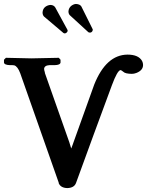

<svg xmlns="http://www.w3.org/2000/svg" viewBox="-26 -938 762 970"><path d="M450.2 -511.2Q510.3 -661.1 618.2 -662.1Q673.8 -662.1 691.9 -629.9Q696.8 -620.1 696.8 -609.9Q696.8 -582.5 662.6 -569.3Q650.9 -564.9 640.1 -564.9Q606.4 -565.4 597.2 -575.2Q586.9 -583.5 583 -584Q566.9 -582 539.1 -506.8Q442.4 -246.1 357.9 -13.2Q348.6 11.2 314 12.2Q279.3 11.2 270 -14.2H271Q205.6 -199.2 76.2 -567.9Q63 -603 45.9 -607.9Q40.5 -608.9 36.1 -608.9H23.9Q-4.4 -609.9 -5.9 -622.1V-636.2L3.9 -646Q4.9 -646 132.8 -643.1L271 -646L279.8 -636.2V-622.1Q277.8 -609.4 250 -608.9H224.1Q197.8 -607.4 196.8 -589.8Q197.3 -581.5 201.2 -570.8H200.2Q296.9 -294.4 324.2 -219.2Q325.2 -216.8 333 -190.4Q333.5 -188.5 334 -188Q336.4 -193.8 340.8 -206.1Q343.3 -213.4 344.2 -215.8ZM202.1 -902.8Q214.8 -912.6 230 -913.1Q245.6 -912.1 252.9 -900.9L314.9 -787.1Q315.9 -785.2 315.9 -782.2Q313.5 -772 301.8 -769Q296.4 -770 294.9 -771L195.8 -855Q189 -862.8 189 -875Q189.9 -892.6 202.1 -902.8ZM335 -909.2Q346.7 -917.5 357.9 -918Q377.4 -917 384.8 -905.8L441.9 -791Q442.9 -789.1 442.9 -787.1Q441.9 -780.3 437 -775.9Q430.7 -772.9 429.2 -772.9Q426.3 -773.4 420.9 -774.9L327.1 -860.8Q320.3 -867.2 319.8 -879.9Q320.8 -898.4 335 -909.2Z"/></svg>

Font: Linux Libertine O
Style: Bold
Weight: 700
Designer: Philipp H. Poll
Foundry: Philipp H. Poll
Version: Version 5.0.0